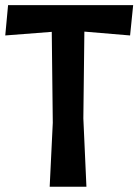

<svg xmlns="http://www.w3.org/2000/svg" viewBox="-20 -710 526 730"><path d="M0 -575.2Q2.9 -603.5 10.7 -690.4Q129.9 -690.4 486.3 -690.4Q483.4 -661.1 474.6 -575.2Q431.6 -579.1 300.8 -589.8Q299.8 -507.8 296.9 -259.8Q299.8 -195.3 308.6 0Q274.4 0 168.9 0Q171.9 -60.5 180.7 -243.2Q179.7 -329.1 176.8 -588.9Q132.8 -585.9 0 -575.2Z"/></svg>

Font: Acme Polish
Style: Regular
Weight: 400
Designer: Juan Pablo del Peral
Version: Version 1.002